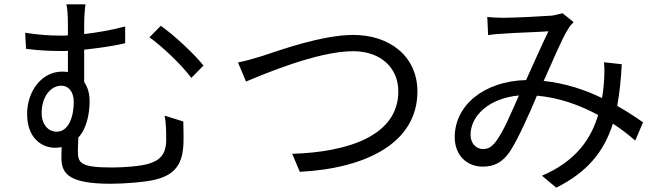

<svg xmlns="http://www.w3.org/2000/svg" viewBox="-20 -810 3040 885"><path d="M739 -277C746 -237 746 -204 746 -165C746 -98 716 -70 664 -55C629 -44 552 -38 496 -38C352 -38 339 -58 339 -113C339 -132 340 -155 341 -176C381 -219 393 -289 393 -344C393 -378 385 -407 368 -432V-581C429 -588 496 -596 557 -611V-688C492 -671 429 -660 368 -653V-696C368 -733 371 -769 374 -790H286C291 -769 293 -736 293 -696V-647C286 -646 280 -646 273 -646H253C204 -646 156 -650 96 -659L100 -585C157 -577 215 -575 258 -575H275C282 -575 286 -575 293 -576V-478C285 -479 276 -480 267 -480C170 -480 105 -387 105 -285C105 -169 177 -129 233 -129C245 -129 255 -130 264 -132C264 -117 263 -101 263 -84C263 -11 294 37 491 37C555 37 653 29 696 18C802 -8 826 -71 826 -170V-192C826 -207 825 -223 825 -250ZM669 -638C725 -598 814 -515 862 -451L918 -508C873 -564 779 -651 721 -691ZM172 -289C172 -365 214 -415 263 -415C296 -415 320 -387 320 -340C320 -273 297 -203 241 -203C205 -203 172 -233 172 -289Z M1114 -434C1190 -466 1444 -574 1607 -574C1740 -574 1816 -493 1816 -389C1816 -185 1586 -109 1327 -101L1362 -18C1669 -34 1904 -152 1904 -388C1904 -553 1773 -649 1609 -649C1464 -649 1268 -578 1186 -551C1149 -540 1113 -529 1077 -522Z M2944 -246C2912 -269 2872 -295 2825 -322C2836 -382 2842 -442 2846 -514L2764 -523C2765 -510 2766 -498 2766 -485C2766 -445 2762 -397 2755 -358C2675 -397 2586 -426 2486 -437C2529 -531 2569 -630 2598 -675C2605 -688 2613 -697 2624 -708L2573 -749C2556 -744 2540 -741 2525 -738C2482 -735 2354 -728 2301 -728C2280 -728 2251 -729 2226 -732L2230 -648C2253 -652 2280 -654 2303 -655C2313 -656 2328 -657 2349 -658C2406 -661 2478 -663 2508 -666C2477 -602 2441 -521 2405 -441C2210 -436 2076 -324 2076 -178C2076 -94 2132 -42 2205 -42C2256 -42 2295 -60 2330 -111C2367 -167 2418 -281 2455 -369C2559 -360 2653 -325 2737 -280C2705 -171 2635 -67 2478 0L2544 55C2688 -17 2764 -111 2805 -240C2844 -215 2877 -189 2908 -162ZM2266 -158C2245 -131 2229 -123 2206 -123C2177 -123 2149 -146 2149 -189C2149 -274 2231 -357 2372 -370C2355 -331 2338 -293 2319 -252C2301 -213 2283 -181 2266 -158Z"/></svg>

Font: Spoqa Han Sans Neo Regular
Style: Regular
Weight: 400
Designer: [Spoqa Han Sans Neo] Dong-huui Kim  Younghwa Kang  Yujin Lee  [Noto Sans] Ryoko NISHIZUKA  (kana & ideographs); Paul D. 
Foundry: Spoqa (http://www.spoqa-han-sans.com)
Version: Version 1.000